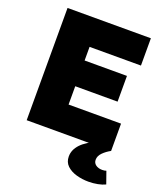

<svg xmlns="http://www.w3.org/2000/svg" viewBox="-164 -809 958 1130"><g transform="rotate(20 315.0 -243.5)"><path d="M61 0V-703.1H583V-532.2H261.2V-446.8H526.4V-285.6H261.2V-170.9H589.8V0ZM525.4 215.8Q486.8 215.8 450.2 205.6Q413.6 195.3 390.1 173.1Q366.7 150.9 366.7 115.2Q366.7 73.2 399.9 38.1Q433.1 2.9 499.5 -23.9H520.5V0H589.8Q562 15.1 542 35.4Q522 55.7 522 79.6Q522 99.6 537.8 111.3Q553.7 123 578.1 123Q592.8 123 603.5 119.1L630.4 195.3Q610.4 205.1 582.8 210.4Q555.2 215.8 525.4 215.8Z"/></g></svg>

Font: Schibsted Grotesk Black
Style: Regular
Weight: 900
Designer: Bakken & Baeck AS, Henrik Kongsvoll
Foundry: Schibsted ASA
Version: Version 1.100;gftools[0.9.25]